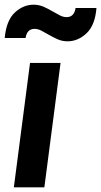

<svg xmlns="http://www.w3.org/2000/svg" viewBox="-48 -798 431 818"><path d="M240 -622Q216 -622 195.5 -631.5Q175 -641 158 -651Q141 -661 127 -668Q113 -675 99 -675Q67 -675 61 -636H-28Q-21 -711 15 -744.5Q51 -778 95 -778Q119 -778 139.5 -768.5Q160 -759 177 -749Q194 -739 208 -732Q222 -725 236 -725Q268 -725 274 -764H363Q357 -690 320.5 -656Q284 -622 240 -622ZM141 0H11L80 -530H210Z"/></svg>

Font: Tanohe Sans SemiBold
Style: Italic
Weight: 600
Designer: Village Type and Design LLC & Cristiano Sobral
Foundry: Cooper Hewitt Smithsonian Design Museum
Version: Version 1.00;September 29, 2021;FontCreator 13.0.0.2655 64-b